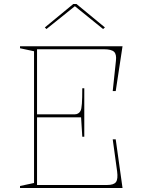

<svg xmlns="http://www.w3.org/2000/svg" viewBox="-20 -939 707 959"><path d="M80 0V-10L150 -25V-683L80 -698V-708H592L558 -484H543L559 -635Q563 -668 549.5 -680.5Q536 -693 498 -693H165V-368H354Q363 -368 370.5 -372.5Q378 -377 382 -385Q387 -393 389 -421Q391 -449 391 -498H401V-256H391L385 -353H165V-15H515Q549 -15 559.5 -30Q570 -45 565 -83L543 -243H558L592 0ZM212 -794 204 -802 346 -919H362L504 -802L495 -794L354 -908Z"/></svg>

Font: Kalnia Thin Thin
Style: Regular
Weight: 250
Version: Version 1.105